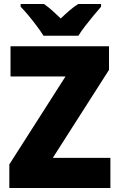

<svg xmlns="http://www.w3.org/2000/svg" viewBox="-20 -947 600 967"><path d="M536 0H27V-119L310 -562H33V-714H529V-595L246 -152H536ZM199 -767Q186 -788 165.5 -815.5Q145 -843 123 -869.5Q101 -896 84 -913V-927H201Q223 -912 242.5 -894.5Q262 -877 286 -854Q310 -877 331 -895Q352 -913 374 -927H489V-913Q473 -895 451.5 -869Q430 -843 409 -816Q388 -789 375 -767Z"/></svg>

Font: Noto Sans Lao SemiCondensed Black
Style: Regular
Weight: 900
Width: 4
Designer: Monotype Design Team
Foundry: Monotype Imaging Inc.
Version: Version 2.003; ttfautohint (v1.8.4.7-5d5b)